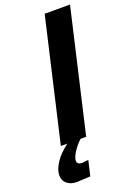

<svg xmlns="http://www.w3.org/2000/svg" viewBox="-175 -785 737 1068"><g transform="rotate(-20 193.5 -251.5)"><path d="M70 0 237 -722H387L220 0ZM6 151Q6 131 14.5 111Q23 91 36 72Q49 53 65.5 37Q82 21 97 9L121 -10H199Q188 -2 174 12.5Q160 27 148 43.5Q136 60 128 77Q120 94 120 106Q120 128 148 129L187 125L166 215L86 219Q51 219 28.5 201Q6 183 6 151Z"/></g></svg>

Font: Perun
Style: Bold Italic
Weight: 700
Italic angle: -12°
Foundry: Copyright (c) Stefan Peev, Context Ltd, 2016
Version: Version 1.027